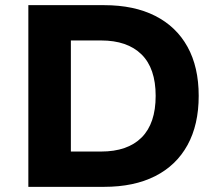

<svg xmlns="http://www.w3.org/2000/svg" viewBox="-20 -725 858 745"><path d="M90 0V-705H384Q500 -705 582 -663.5Q664 -622 707.5 -543.5Q751 -465 751 -353Q751 -241 707.5 -162Q664 -83 582 -41.5Q500 0 384 0ZM255 -137H372Q475 -137 529.5 -191.5Q584 -246 584 -353Q584 -460 529 -514Q474 -568 372 -568H255Z"/></svg>

Font: Nunito Sans 7pt ExtraBold
Style: Regular
Weight: 800
Designer: Vernon Adams
Foundry: Vernon Adams
Version: Version 3.101;gftools[0.9.27]